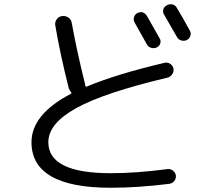

<svg xmlns="http://www.w3.org/2000/svg" viewBox="-20 -844 1040 914"><path d="M632.8 -781.2Q662.1 -795.9 679.7 -767.6Q725.6 -686.5 740.2 -661.1Q747.1 -649.4 742.7 -636.7Q738.3 -624 726.1 -618.2Q713.9 -612.3 700.2 -616.2Q686.5 -620.1 679.7 -631.8Q653.3 -679.7 621.1 -736.3Q614.3 -748 617.7 -761.2Q621.1 -774.4 632.8 -781.2ZM822.3 -805.7Q849.6 -760.7 883.8 -698.2Q890.6 -686.5 886.2 -672.9Q881.8 -659.2 869.1 -653.3Q856.4 -647.5 842.8 -651.4Q829.1 -655.3 822.3 -668Q788.1 -727.5 761.7 -773.4Q753.9 -785.2 757.3 -798.3Q760.7 -811.5 773.9 -818.8Q787.1 -826.2 801.3 -822.8Q815.4 -819.3 822.3 -805.7ZM506.8 49.8Q129.9 49.8 129.9 -167Q129.9 -298.8 315.4 -396.5Q323.2 -400.4 317.4 -406.2Q311.5 -414.1 307.6 -422.9Q265.6 -589.8 243.2 -722.7Q240.2 -738.3 250 -752Q259.8 -765.6 275.9 -767.6Q292 -769.5 305.2 -760.7Q318.4 -752 321.3 -736.3Q345.7 -600.6 385.7 -440.4V-436.5Q387.7 -428.7 394.5 -432.6Q535.2 -491.2 762.7 -544.9Q776.4 -548.8 789.6 -540.5Q802.7 -532.2 805.7 -518.1Q808.6 -503.9 800.3 -491.2Q792 -478.5 778.3 -474.6Q476.6 -403.3 343.3 -329.6Q210 -255.9 210 -167Q210 -19.5 506.8 -19.5Q628.9 -19.5 777.3 -39.1Q791 -41 803.2 -31.7Q815.4 -22.5 817.4 -7.8Q818.4 6.8 809.1 18.1Q799.8 29.3 785.2 31.2Q635.7 49.8 506.8 49.8Z"/></svg>

Font: Rounded Mgen+ 1m regular
Style: Regular
Weight: 400
Designer: [Source Han Sans]
Ryoko NISHIZUKA  (kana & ideographs); Paul D. Hunt (Latin, Greek & Cyrillic); Wenlong ZHANG  (bopomofo
Version: Version 1.059.20150602